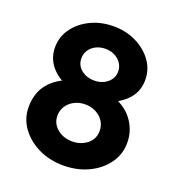

<svg xmlns="http://www.w3.org/2000/svg" viewBox="-129 -813 851 922"><g transform="rotate(20 296.0 -352.5)"><path d="M44 -204Q44 -240 53.5 -270Q63 -300 82.5 -324Q102 -348 130 -366Q158 -384 195 -397L185 -362Q157 -373 135 -388.5Q113 -404 97 -424Q81 -444 73 -467.5Q65 -491 65 -517Q65 -571 96 -614Q127 -657 179.5 -682.5Q232 -708 296 -708Q360 -708 412 -682.5Q464 -657 495 -614Q526 -571 526 -517Q526 -491 518.5 -468Q511 -445 495.5 -425.5Q480 -406 457.5 -390Q435 -374 406 -362L399 -393Q432 -383 459.5 -365.5Q487 -348 506.5 -323.5Q526 -299 537 -269Q548 -239 548 -204Q548 -145 514 -98Q480 -51 423 -24Q366 3 296 3Q226 3 169 -24.5Q112 -52 78 -99Q44 -146 44 -204ZM404 -212Q404 -240 390 -261.5Q376 -283 351.5 -296Q327 -309 296 -309Q265 -309 240.5 -296Q216 -283 202 -261.5Q188 -240 188 -212Q188 -186 202 -165.5Q216 -145 240.5 -132.5Q265 -120 296 -120Q326 -120 351 -132Q376 -144 390 -164.5Q404 -185 404 -212ZM390 -511Q390 -534 377.5 -552.5Q365 -571 344 -582Q323 -593 296 -593Q269 -593 247.5 -582Q226 -571 214 -552.5Q202 -534 202 -511Q202 -487 214 -469.5Q226 -452 247.5 -441.5Q269 -431 296 -431Q323 -431 344 -441.5Q365 -452 377.5 -469.5Q390 -487 390 -511Z"/></g></svg>

Font: Our Lexend SemiBold
Style: Regular
Weight: 600
Designer: Bonnie Shaver-Troup, Thomas Jockin
Foundry: Lexend
Version: Version 1.007